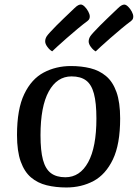

<svg xmlns="http://www.w3.org/2000/svg" viewBox="-20 -816 609 849"><path d="M273.3 13Q226.3 13 186.4 3.2Q146.5 -6.6 117.2 -31.4Q88 -56.1 71.6 -101.7Q55.2 -147.4 55.2 -219Q55.2 -333.5 87.3 -400.1Q119.3 -466.8 173.5 -495.4Q227.6 -524 293.4 -524Q340.4 -524 379.8 -514.2Q419.2 -504.4 448.9 -479.6Q478.5 -454.9 494.9 -409.3Q511.3 -363.6 511.3 -292Q511.3 -177.9 479.2 -111Q447.1 -44.2 393.6 -15.6Q340.1 13 273.3 13ZM269.1 -32.2Q333.5 -32.2 369.9 -98.7Q406.3 -165.2 406.3 -291.9Q406.3 -361.3 395.3 -402Q384.4 -442.6 360.4 -460.4Q336.5 -478.2 296.3 -478.2Q232.2 -478.2 195.6 -411.7Q159.1 -345.2 159.1 -218.1Q159.1 -149.7 170 -109.1Q181 -68.5 205.3 -50.3Q229.6 -32.2 269.1 -32.2ZM403.2 -588.7Q391.7 -595 381.9 -608.3Q372.1 -621.6 372.1 -632.5Q372.1 -638.6 373.8 -644Q375.4 -649.4 379 -655.3Q382.7 -661 394.2 -673.7Q405.8 -686.4 421.5 -702.2Q437.2 -718 453.3 -733.4Q469.5 -748.9 482.5 -761.4Q495.6 -773.9 501.5 -779.5Q511.7 -789.4 518.1 -792.5Q524.5 -795.7 529.6 -795.7Q537.2 -795.7 546.5 -786.6Q555.9 -777.5 562.6 -765Q569.3 -752.5 569.3 -742.8Q569.3 -737.8 567.6 -733Q565.8 -728.1 559.8 -723.4Q542.1 -710.3 517 -689.5Q491.9 -668.8 467.4 -647.1Q443 -625.5 425.2 -609.4Q407.4 -593.2 403.2 -588.7ZM210.8 -589Q199.3 -595.3 189.6 -608.6Q179.8 -621.9 179.8 -632.8Q179.8 -639 181.4 -644.3Q183.1 -649.7 186.6 -655.6Q190.3 -661.3 201.9 -674Q213.5 -686.7 229.1 -702.5Q244.8 -718.3 261 -733.8Q277.2 -749.2 290.2 -761.7Q303.2 -774.2 309.1 -779.8Q319.3 -789.7 325.7 -792.8Q332.1 -796 337.3 -796Q344.8 -796 354.2 -786.9Q363.5 -777.8 370.2 -765.3Q377 -752.8 377 -743.1Q377 -738.2 375.2 -733.3Q373.5 -728.5 367.5 -723.7Q349.7 -710.6 324.6 -689.8Q299.5 -669.1 275 -647.4Q250.6 -625.8 232.8 -609.7Q215 -593.5 210.8 -589Z"/></svg>

Font: Briem Hand Thin
Style: Regular
Weight: 100
Designer: Gunnlaugur SE Briem, Eben Sorkin
Foundry: Sorkin Type Co.
Version: Version 1.003